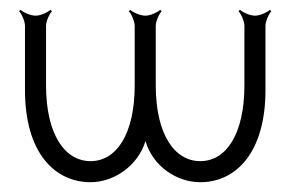

<svg xmlns="http://www.w3.org/2000/svg" viewBox="-20 -361 598 392"><path d="M19 -338C24 -333 31 -318 31 -308V-177C31 -50 91 11 165 11C213 11 262 -23 277 -73C292 -22 340 11 389 11C462 11 522 -50 522 -177V-308C522 -318 529 -333 534 -338L531 -341C526 -336 511 -329 501 -329C490 -329 475 -336 470 -341L467 -338C472 -333 479 -318 479 -308V-187C479 -86 441 -32 389 -32C336 -32 298 -87 298 -187V-308C298 -318 305 -333 310 -338L307 -341C302 -336 287 -329 277 -329C266 -329 251 -336 246 -341L243 -338C248 -333 255 -318 255 -308V-187C255 -86 217 -32 165 -32C112 -32 74 -87 74 -187V-308C74 -318 81 -333 86 -338L83 -341C78 -336 63 -329 53 -329C42 -329 27 -336 22 -341Z"/></svg>

Font: Armata Saber
Style: Rg
Weight: 400
Designer: Jasper
Foundry: Cannot Into Space Fonts
Version: Version 0.970